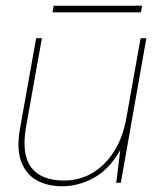

<svg xmlns="http://www.w3.org/2000/svg" viewBox="-20 -637 556 669"><path d="M197 12Q146 12 108.5 -8.5Q71 -29 54 -73.5Q37 -118 50 -191L106 -504H126L71 -196Q54 -100 88.5 -54Q123 -8 203 -8Q257 -8 301.5 -34Q346 -60 377.5 -109.5Q409 -159 421 -230L470 -504H490L401 0H385L399 -114Q360 -46 306.5 -17Q253 12 197 12ZM163 -594 167 -617H475L471 -594Z"/></svg>

Font: DM Sans Thin
Style: Italic
Weight: 250
Italic angle: -10°
Designer: Colophon Foundry, Jonny Pinhorn
Foundry: Colophon Foundry
Version: Version 4.004;gftools[0.9.30]